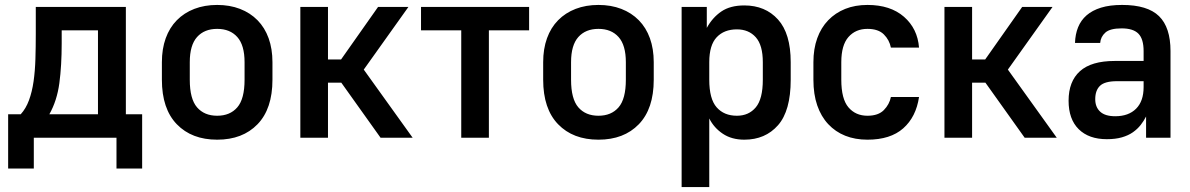

<svg xmlns="http://www.w3.org/2000/svg" viewBox="-20 -558 4824 778"><path d="M13 -95H64Q85 -118 97.5 -152Q110 -186 116 -228Q122 -270 123.5 -319Q125 -368 125 -421V-530H490V-95H556V125H452V0H117V125H13ZM377 -95V-435H230V-383Q230 -292 220.5 -221Q211 -150 180 -95Z M860 8Q757 8 696.5 -54.5Q636 -117 636 -235V-306Q636 -360 651.5 -403Q667 -446 696.5 -476Q726 -506 767.5 -522Q809 -538 860 -538Q911 -538 952.5 -522Q994 -506 1023.5 -476Q1053 -446 1068.5 -403Q1084 -360 1084 -306V-235Q1084 -117 1023.5 -54.5Q963 8 860 8ZM860 -89Q912 -89 941.5 -123Q971 -157 971 -235V-306Q971 -375 941.5 -408Q912 -441 860 -441Q808 -441 778.5 -408Q749 -375 749 -306V-235Q749 -157 778.5 -123Q808 -89 860 -89Z M1197 -530H1309V-317H1362L1512 -530H1635L1454 -276L1652 0H1522L1363 -223H1309V0H1197Z M1849 -435H1686V-530H2124V-435H1961V0H1849Z M2405 8Q2302 8 2241.5 -54.5Q2181 -117 2181 -235V-306Q2181 -360 2196.5 -403Q2212 -446 2241.5 -476Q2271 -506 2312.5 -522Q2354 -538 2405 -538Q2456 -538 2497.5 -522Q2539 -506 2568.5 -476Q2598 -446 2613.5 -403Q2629 -360 2629 -306V-235Q2629 -117 2568.5 -54.5Q2508 8 2405 8ZM2405 -89Q2457 -89 2486.5 -123Q2516 -157 2516 -235V-306Q2516 -375 2486.5 -408Q2457 -441 2405 -441Q2353 -441 2323.5 -408Q2294 -375 2294 -306V-235Q2294 -157 2323.5 -123Q2353 -89 2405 -89Z M2742 -530H2844V-445Q2867 -487 2903 -511.5Q2939 -536 2996 -536Q3081 -536 3132.5 -479Q3184 -422 3184 -306V-235Q3184 -109 3132.5 -50.5Q3081 8 2996 8Q2945 8 2909 -16Q2873 -40 2854 -78V200H2742ZM2966 -89Q3014 -89 3042.5 -123Q3071 -157 3071 -235V-306Q3071 -375 3042.5 -407Q3014 -439 2966 -439Q2914 -439 2884 -407Q2854 -375 2854 -306V-235Q2854 -157 2884 -123Q2914 -89 2966 -89Z M3495 8Q3445 8 3405 -8Q3365 -24 3336 -55Q3307 -86 3291.5 -131Q3276 -176 3276 -235V-306Q3276 -360 3291.5 -403Q3307 -446 3336 -476Q3365 -506 3405 -522Q3445 -538 3495 -538Q3588 -538 3643 -490Q3698 -442 3704 -365H3590Q3584 -396 3561.5 -418.5Q3539 -441 3495 -441Q3447 -441 3418 -408Q3389 -375 3389 -306V-235Q3389 -157 3418 -123Q3447 -89 3495 -89Q3539 -89 3561.5 -112Q3584 -135 3590 -165H3704Q3692 -84 3640 -38Q3588 8 3495 8Z M3807 -530H3919V-317H3972L4122 -530H4245L4064 -276L4262 0H4132L3973 -223H3919V0H3807Z M4465 6Q4392 6 4351 -34.5Q4310 -75 4310 -150Q4310 -228 4356 -269.5Q4402 -311 4497 -311H4614V-351Q4614 -400 4593 -421.5Q4572 -443 4525 -443Q4478 -443 4459 -426Q4440 -409 4438 -384H4336Q4337 -419 4348.5 -447.5Q4360 -476 4383 -496Q4406 -516 4441.5 -527Q4477 -538 4527 -538Q4630 -538 4676.5 -492.5Q4723 -447 4723 -351V0H4624V-86Q4615 -68 4602 -51.5Q4589 -35 4570.5 -22Q4552 -9 4526 -1.5Q4500 6 4465 6ZM4499 -87Q4553 -87 4583.5 -117.5Q4614 -148 4614 -205V-229H4506Q4457 -229 4437.5 -210.5Q4418 -192 4418 -156Q4418 -124 4438 -105.5Q4458 -87 4499 -87Z"/></svg>

Font: Golos UI Medium
Style: Regular
Weight: 500
Designer: A.Korolkova, Vitaly Kuzmin
Foundry: ParaType Ltd
Version: Version 2.000